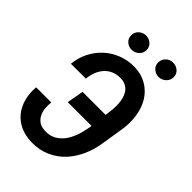

<svg xmlns="http://www.w3.org/2000/svg" viewBox="-263 -1001 1114 1114"><g transform="rotate(45 293.5 -444.0)"><path d="M136.7 -234.4H12.7Q8.3 -183.1 20 -139.2Q31.7 -95.2 58.1 -62.5Q84 -29.8 124.3 -10.7Q164.6 8.3 218.3 9.8Q282.2 11.2 333.5 -11.5Q384.8 -34.2 422.4 -74.2Q440.4 -93.8 455.6 -116.7Q470.7 -139.6 481.9 -164.6Q494.1 -190.9 502.7 -220.2Q511.2 -249.5 515.6 -279.8L539.6 -430.7Q543.5 -464.4 541.5 -497.3Q539.6 -530.3 531.7 -560.1Q523.4 -591.3 508.3 -618.7Q493.2 -646 470.7 -667Q446.3 -690.9 411.9 -705.8Q377.4 -720.7 333 -721.7Q278.8 -722.7 231 -704.1Q183.1 -685.5 146.5 -652.3Q109.9 -618.7 86.7 -572.8Q63.5 -526.9 58.6 -473.6L181.2 -474.1Q184.1 -504.9 194.3 -531.5Q204.6 -558.1 222.7 -578.1Q240.2 -597.7 265.6 -608.6Q291 -619.6 324.2 -618.7Q351.1 -617.7 369.1 -606.4Q387.2 -595.2 397.9 -577.6Q406.7 -562.5 411.4 -544.7Q416 -526.9 417.5 -507.8Q418.9 -487.8 417.7 -468.3Q416.5 -448.7 414.1 -431.6L410.2 -406.2H221.7L203.1 -303.2H398.4L394 -278.3Q390.6 -259.8 385.5 -240.2Q380.4 -220.7 373 -202.6Q367.2 -188 360.1 -174.8Q353 -161.6 344.7 -149.9Q324.7 -123 295.9 -106.7Q267.1 -90.3 226.6 -92.3Q196.8 -93.3 178 -106.2Q159.2 -119.1 148.9 -139.6Q138.7 -159.2 136.2 -184.1Q133.8 -209 136.7 -234.4ZM189 -837.4Q189 -812 207.3 -795.9Q225.6 -779.8 251.5 -779.8Q276.4 -780.8 294.7 -797.4Q313 -814 313 -840.8Q313 -866.2 294.2 -882.3Q275.4 -898.4 250.5 -898.4Q225.1 -897.5 207 -880.6Q189 -863.8 189 -837.4ZM411.1 -836.9Q411.1 -811.5 429.7 -795.2Q448.2 -778.8 473.6 -778.8Q498.5 -779.8 516.8 -796.9Q535.2 -814 535.6 -840.3Q535.6 -866.7 516.4 -882.6Q497.1 -898.4 472.7 -897.9Q446.8 -897.5 429.2 -880.1Q411.6 -862.8 411.1 -836.9Z"/></g></svg>

Font: Roboto Mono SemiBold
Style: Italic
Weight: 600
Italic angle: -10°
Monospace: yes
Designer: Google
Version: Version 3.000